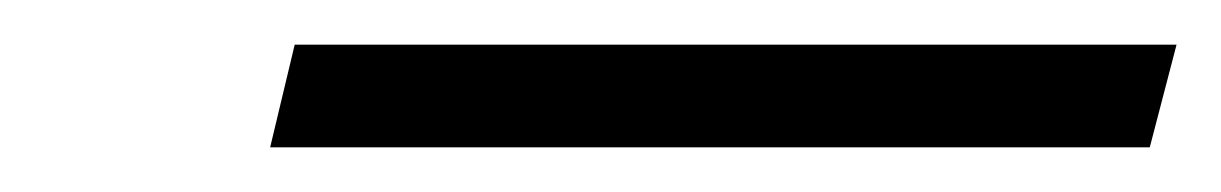

<svg xmlns="http://www.w3.org/2000/svg" viewBox="-20 -826 547 86"><path d="M101 -760 112 -806H507L495 -760Z"/></svg>

Font: Noto Sans Light
Style: Italic
Weight: 300
Italic angle: -12°
Designer: Monotype Design Team
Foundry: Monotype Imaging Inc.
Version: Version 2.013; ttfautohint (v1.8.4.7-5d5b)